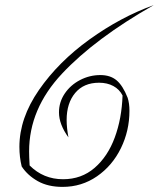

<svg xmlns="http://www.w3.org/2000/svg" viewBox="-20 -722 622 752"><path d="M65 -70Q56 -106 56 -147Q56 -259 132.5 -369.5Q209 -480 330.5 -567.5Q452 -655 582 -702Q352 -571 223 -433.5Q94 -296 94 -129Q94 -110 96 -74Q150 -20 227 -20Q299 -20 350.5 -64.5Q402 -109 429.5 -183.5Q457 -258 460 -348Q448 -372 424 -385Q400 -398 368 -398Q308 -398 274.5 -358Q241 -318 241 -252Q241 -222 248 -184Q211 -235 211 -282Q211 -322 233.5 -355.5Q256 -389 293.5 -408.5Q331 -428 373 -428Q412 -428 436.5 -407.5Q461 -387 480 -339Q487 -317 487 -288Q487 -210 453.5 -141.5Q420 -73 360 -31.5Q300 10 225 10Q168 10 128 -12.5Q88 -35 65 -70Z"/></svg>

Font: Srisakdi
Style: Regular
Weight: 400
Designer: Cadson Demak Co.,Ltd.
Foundry: Cadson Demak Co.,Ltd.
Version: Version 1.000